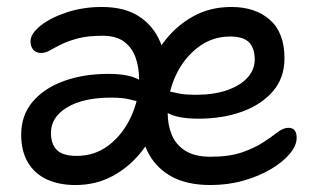

<svg xmlns="http://www.w3.org/2000/svg" viewBox="-20 -521 926 551"><path d="M584 10Q513.8 10 468.6 -16.5Q423.4 -43 401.8 -89.6Q380.2 -136.2 380.2 -196Q380.2 -249.6 398.8 -303.4Q417.4 -357.2 451.6 -402.2Q485.8 -447.2 534.4 -474.1Q583 -501 643.8 -501Q712.8 -501 754.6 -464.1Q796.4 -427.2 796.4 -353.4Q796.4 -298 763.7 -259.6Q731 -221.2 675.2 -200.8Q619.4 -180.4 549.4 -180.4Q487.8 -180.4 458.5 -198.2Q429.2 -216 429.2 -235.2Q429.2 -247 435 -252.9Q440.8 -258.8 455.2 -258.8Q468.6 -258.8 487.5 -253.9Q506.4 -249 542.4 -249Q592.8 -249 630.6 -261.8Q668.4 -274.6 689.7 -297.6Q711 -320.6 711 -350Q711 -382.8 694.7 -399.5Q678.4 -416.2 640.4 -416.2Q589 -416.2 548.5 -385.4Q508 -354.6 484.6 -304.9Q461.2 -255.2 461.2 -198.2Q461.2 -162.6 473 -134Q484.8 -105.4 511.9 -88.3Q539 -71.2 584 -71.2Q638.4 -71.2 674.9 -83.9Q711.4 -96.6 735.7 -112.7Q760 -128.8 776.5 -141.5Q793 -154.2 807.6 -154.2Q820 -154.2 825.7 -146.7Q831.4 -139.2 831.4 -125.8Q831.4 -103.4 811.7 -79.8Q792 -56.2 757.7 -35.8Q723.4 -15.4 678.9 -2.7Q634.4 10 584 10ZM196.6 10Q149.8 10 114.8 -6Q79.8 -22 60.3 -54.5Q40.8 -87 40.8 -134.8Q40.8 -190.4 73.9 -229.3Q107 -268.2 163.6 -288.6Q220.2 -309 291 -309Q352 -309 381.2 -290.9Q410.4 -272.8 410.4 -255Q410.4 -242.6 404.6 -236.4Q398.8 -230.2 384.4 -230.2Q372 -230.2 353 -235.5Q334 -240.8 298 -240.8Q219.2 -240.8 172.7 -212.9Q126.2 -185 126.2 -139.8Q126.2 -107.6 143.2 -90.6Q160.2 -73.6 200.2 -73.6Q252.6 -73.6 292.6 -104.5Q332.6 -135.4 355.9 -185.6Q379.2 -235.8 379.2 -291.4Q379.2 -327.2 369.1 -355.8Q359 -384.4 336.1 -401.4Q313.2 -418.4 274.8 -418.4Q232 -418.4 203.5 -410.8Q175 -403.2 156 -393.7Q137 -384.2 123.7 -376.6Q110.4 -369 98.2 -369Q83 -369 75.3 -378.3Q67.6 -387.6 67.6 -402.6Q67.6 -424.2 96.2 -447.1Q124.8 -470 171.5 -485.5Q218.2 -501 272.4 -501Q337 -501 378.2 -474.5Q419.4 -448 439.4 -401.5Q459.4 -355 459.4 -295Q459.4 -241.4 441.2 -187.6Q423 -133.8 388.4 -88.8Q353.8 -43.8 305.2 -16.9Q256.6 10 196.6 10Z"/></svg>

Font: Shantell Sans Light
Style: Regular
Weight: 300
Designer: Stephen Nixon, Anya Danilova, Shantell Martin
Foundry: Arrow Type
Version: Version 1.011;[c5ecc13dd]